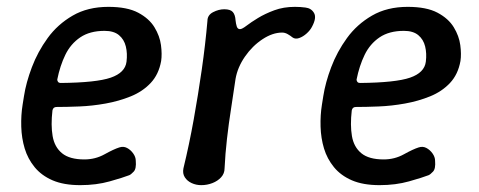

<svg xmlns="http://www.w3.org/2000/svg" viewBox="-20 -530 1397 560"><path d="M214 10Q166 10 133.5 -4Q101 -18 81 -42.5Q61 -67 52 -97Q43 -127 42 -160.5Q41 -194 46 -225L50 -250Q56 -289 73 -334Q90 -379 119 -419Q148 -459 192 -484.5Q236 -510 296 -510Q351 -510 383 -493Q415 -476 430.5 -450.5Q446 -425 449.5 -398.5Q453 -372 450 -352Q443 -313 419.5 -288Q396 -263 361.5 -249Q327 -235 288 -228Q249 -221 211.5 -219.5Q174 -218 145 -218Q140 -218 137 -215.5Q134 -213 133 -208Q128 -165 133.5 -133Q139 -101 161 -83Q183 -65 226 -65Q258 -65 285 -80Q312 -95 328 -100Q340 -104 350.5 -98.5Q361 -93 368.5 -82.5Q376 -72 376 -61Q378 -38 370 -29.5Q362 -21 357 -19Q339 -12 300 -1Q261 10 214 10ZM157 -288Q261 -289 303 -303.5Q345 -318 349 -350Q352 -374 347 -394.5Q342 -415 327 -427.5Q312 -440 285 -440Q242 -440 214 -421Q186 -402 170.5 -370Q155 -338 147 -298Q147 -294 149.5 -291Q152 -288 157 -288Z M567 10Q552 10 539 4Q526 -2 519 -13Q512 -24 515 -39Q532 -109 545 -181.5Q558 -254 568.5 -327Q579 -400 585 -469Q585 -486 601.5 -494.5Q618 -503 634 -503Q652 -503 659 -495Q666 -487 667 -471Q668 -461 670.5 -453Q673 -445 680 -445Q686 -445 699 -455Q712 -465 732.5 -477.5Q753 -490 780 -500Q807 -510 840 -510Q848 -510 856 -509.5Q864 -509 871 -508Q888 -506 896 -492Q904 -478 890 -452Q885 -442 874.5 -432.5Q864 -423 852.5 -419Q841 -415 833 -421Q827 -426 819 -430.5Q811 -435 803 -435Q775 -435 745.5 -415.5Q716 -396 694.5 -365Q673 -334 667 -300Q661 -258 654 -213.5Q647 -169 642 -125Q637 -81 635 -39Q635 -24 625 -13Q615 -2 599.5 4Q584 10 567 10Z M1087 10Q1039 10 1006.5 -4Q974 -18 954 -42.5Q934 -67 925 -97Q916 -127 915 -160.5Q914 -194 919 -225L923 -250Q929 -289 946 -334Q963 -379 992 -419Q1021 -459 1065 -484.5Q1109 -510 1169 -510Q1224 -510 1256 -493Q1288 -476 1303.5 -450.5Q1319 -425 1322.5 -398.5Q1326 -372 1323 -352Q1316 -313 1292.5 -288Q1269 -263 1234.5 -249Q1200 -235 1161 -228Q1122 -221 1084.5 -219.5Q1047 -218 1018 -218Q1013 -218 1010 -215.5Q1007 -213 1006 -208Q1001 -165 1006.5 -133Q1012 -101 1034 -83Q1056 -65 1099 -65Q1131 -65 1158 -80Q1185 -95 1201 -100Q1213 -104 1223.5 -98.5Q1234 -93 1241.5 -82.5Q1249 -72 1249 -61Q1251 -38 1243 -29.5Q1235 -21 1230 -19Q1212 -12 1173 -1Q1134 10 1087 10ZM1030 -288Q1134 -289 1176 -303.5Q1218 -318 1222 -350Q1225 -374 1220 -394.5Q1215 -415 1200 -427.5Q1185 -440 1158 -440Q1115 -440 1087 -421Q1059 -402 1043.5 -370Q1028 -338 1020 -298Q1020 -294 1022.5 -291Q1025 -288 1030 -288Z"/></svg>

Font: Winky Sans
Style: Italic
Weight: 400
Italic angle: -8.97852°
Designer: Simon Atzbach
Foundry: typofactur
Version: Version 1.205